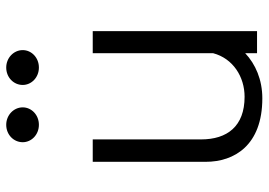

<svg xmlns="http://www.w3.org/2000/svg" viewBox="-143 -673 863 617"><g transform="rotate(-90 288.5 -364.5)"><path d="M436 -723C436 -752 411 -776 380 -776C348 -776 324 -752 324 -723C324 -695 348 -671 380 -671C412 -671 436 -695 436 -723ZM252 -723C252 -752 227 -776 196 -776C164 -776 140 -752 140 -723C140 -695 164 -671 196 -671C228 -671 252 -695 252 -723ZM497 30V-498H426V-111C409 -47 350 -10 286 -10C191 -10 149 -66 149 -150V-498H77V-135C77 -43 130 47 281 47C341 47 391 25 426 -8V30Z"/></g></svg>

Font: LINE Seed JP App_OTF Regular
Style: Regular
Weight: 400
Designer: LY Corporation & Fontrix & Fontworks
Version: Version 1.002